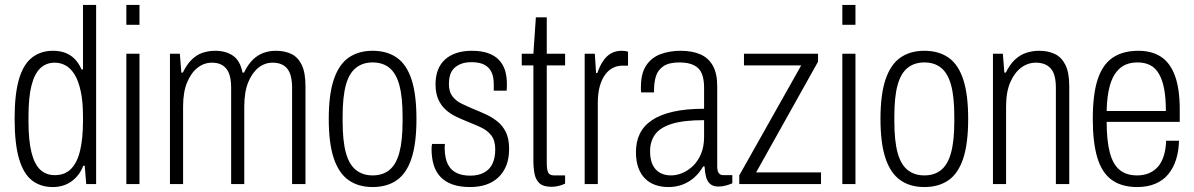

<svg xmlns="http://www.w3.org/2000/svg" viewBox="-20 -743 4821 775"><path d="M193 12Q144 12 109.5 -14.5Q75 -41 57 -101.5Q39 -162 39 -265Q39 -363 56.5 -423Q74 -483 109 -510.5Q144 -538 194 -538Q220 -538 241.5 -530.5Q263 -523 280 -506.5Q297 -490 309 -463H315V-723H368V0H328L322 -74H316Q302 -36 270 -12Q238 12 193 12ZM201 -36Q242 -36 267 -61.5Q292 -87 303.5 -136Q315 -185 315 -255V-272Q315 -332 306 -374Q297 -416 281.5 -441.5Q266 -467 245.5 -478.5Q225 -490 201 -490Q166 -490 142.5 -467.5Q119 -445 107 -397.5Q95 -350 95 -273V-253Q95 -176 107 -128Q119 -80 142.5 -58Q166 -36 201 -36Z M490 -643V-723H543V-643ZM490 0V-526H543V0Z M666 0V-526H706L712 -450H718Q734 -483 754 -502.5Q774 -522 798 -530Q822 -538 849 -538Q891 -538 920 -518.5Q949 -499 959 -450H965Q981 -483 1000.5 -502Q1020 -521 1043.5 -529.5Q1067 -538 1093 -538Q1130 -538 1156.5 -525Q1183 -512 1198 -481Q1213 -450 1213 -396V0H1159V-388Q1159 -414 1154.5 -433Q1150 -452 1140.5 -464.5Q1131 -477 1116 -483.5Q1101 -490 1080 -490Q1049 -490 1023.5 -470Q998 -450 982 -411Q966 -372 966 -313V0H913V-388Q913 -414 908.5 -433Q904 -452 894.5 -464.5Q885 -477 870.5 -483.5Q856 -490 835 -490Q804 -490 778 -470Q752 -450 735.5 -411Q719 -372 719 -313V0Z M1484 12Q1427 12 1387.5 -15.5Q1348 -43 1327.5 -103.5Q1307 -164 1307 -263Q1307 -362 1327.5 -422.5Q1348 -483 1387.5 -510.5Q1427 -538 1484 -538Q1542 -538 1581.5 -510.5Q1621 -483 1641 -422.5Q1661 -362 1661 -263Q1661 -164 1641 -103.5Q1621 -43 1581.5 -15.5Q1542 12 1484 12ZM1484 -35Q1525 -35 1552 -57Q1579 -79 1592 -127Q1605 -175 1605 -253V-273Q1605 -352 1592 -399.5Q1579 -447 1552 -469Q1525 -491 1484 -491Q1444 -491 1416.5 -469Q1389 -447 1376 -399.5Q1363 -352 1363 -273V-253Q1363 -175 1376 -127Q1389 -79 1416.5 -57Q1444 -35 1484 -35Z M1878 12Q1836 12 1806.5 1.5Q1777 -9 1758 -29Q1739 -49 1730.5 -77.5Q1722 -106 1722 -141Q1722 -147 1722.5 -152.5Q1723 -158 1724 -162H1776Q1775 -156 1775 -151Q1775 -146 1775 -141Q1776 -104 1787.5 -80.5Q1799 -57 1822 -45.5Q1845 -34 1878 -34Q1911 -34 1934 -46.5Q1957 -59 1968 -82.5Q1979 -106 1979 -140Q1979 -176 1963 -196.5Q1947 -217 1921 -229Q1895 -241 1867 -252Q1842 -262 1818.5 -273.5Q1795 -285 1777 -302Q1759 -319 1748.5 -343.5Q1738 -368 1738 -404Q1738 -435 1747.5 -460Q1757 -485 1776 -502.5Q1795 -520 1822.5 -529Q1850 -538 1884 -538Q1923 -538 1950 -528.5Q1977 -519 1994 -501Q2011 -483 2018.5 -459Q2026 -435 2026 -406Q2026 -400 2026 -392.5Q2026 -385 2025 -377H1973V-404Q1973 -432 1964 -451.5Q1955 -471 1935.5 -481.5Q1916 -492 1883 -492Q1858 -492 1840.5 -485Q1823 -478 1812 -466.5Q1801 -455 1796.5 -439Q1792 -423 1792 -404Q1792 -373 1806 -354.5Q1820 -336 1842.5 -325Q1865 -314 1891 -303Q1916 -293 1941 -281.5Q1966 -270 1987.5 -253Q2009 -236 2022 -209.5Q2035 -183 2035 -142Q2035 -103 2023.5 -74.5Q2012 -46 1991 -26.5Q1970 -7 1941.5 2.5Q1913 12 1878 12Z M2206 11Q2174 11 2158.5 -2.5Q2143 -16 2138 -40Q2133 -64 2133 -95V-479H2086V-526H2133L2143 -673H2187V-526H2261V-479H2187V-85Q2187 -59 2192.5 -47Q2198 -35 2217 -35H2261V-2Q2253 2 2243.5 5Q2234 8 2224 9.5Q2214 11 2206 11Z M2340 0V-526H2381L2386 -448H2391Q2401 -477 2414.5 -497Q2428 -517 2446.5 -527.5Q2465 -538 2489 -538Q2497 -538 2504 -537Q2511 -536 2515 -534V-478H2492Q2471 -478 2453 -468.5Q2435 -459 2421.5 -440Q2408 -421 2400.5 -393Q2393 -365 2393 -327V0Z M2678 12Q2649 12 2625 3.5Q2601 -5 2583.5 -22.5Q2566 -40 2556.5 -66.5Q2547 -93 2547 -129Q2547 -171 2562.5 -203Q2578 -235 2611 -257.5Q2644 -280 2696.5 -292Q2749 -304 2822 -304V-390Q2822 -423 2813 -445.5Q2804 -468 2781.5 -479.5Q2759 -491 2722 -491Q2680 -491 2657.5 -475.5Q2635 -460 2627.5 -435Q2620 -410 2620 -379V-370H2568Q2567 -375 2567 -379.5Q2567 -384 2567 -391Q2567 -447 2588.5 -479Q2610 -511 2646.5 -524.5Q2683 -538 2728 -538Q2773 -538 2806 -524Q2839 -510 2857 -478.5Q2875 -447 2875 -396V-71Q2875 -52 2881.5 -44Q2888 -36 2899 -36H2936V-3Q2924 2 2909.5 6Q2895 10 2880 10Q2858 10 2846 -1Q2834 -12 2829.5 -30.5Q2825 -49 2824 -71H2818Q2804 -46 2783.5 -27.5Q2763 -9 2736.5 1.5Q2710 12 2678 12ZM2689 -35Q2711 -35 2734 -44.5Q2757 -54 2777 -73Q2797 -92 2809.5 -121.5Q2822 -151 2822 -190V-258Q2739 -258 2691.5 -243Q2644 -228 2624 -200Q2604 -172 2604 -132Q2604 -99 2614.5 -77.5Q2625 -56 2644 -45.5Q2663 -35 2689 -35Z M2964 0V-35L3214 -479H2983V-526H3282V-494L3032 -47H3294V0Z M3380 -643V-723H3433V-643ZM3380 0V-526H3433V0Z M3711 12Q3654 12 3614.5 -15.5Q3575 -43 3554.5 -103.5Q3534 -164 3534 -263Q3534 -362 3554.5 -422.5Q3575 -483 3614.5 -510.5Q3654 -538 3711 -538Q3769 -538 3808.5 -510.5Q3848 -483 3868 -422.5Q3888 -362 3888 -263Q3888 -164 3868 -103.5Q3848 -43 3808.5 -15.5Q3769 12 3711 12ZM3711 -35Q3752 -35 3779 -57Q3806 -79 3819 -127Q3832 -175 3832 -253V-273Q3832 -352 3819 -399.5Q3806 -447 3779 -469Q3752 -491 3711 -491Q3671 -491 3643.5 -469Q3616 -447 3603 -399.5Q3590 -352 3590 -273V-253Q3590 -175 3603 -127Q3616 -79 3643.5 -57Q3671 -35 3711 -35Z M3988 0V-526H4028L4034 -450H4040Q4056 -483 4077 -502.5Q4098 -522 4123 -530Q4148 -538 4174 -538Q4211 -538 4238 -525Q4265 -512 4280.5 -481Q4296 -450 4296 -395V0H4242V-388Q4242 -414 4237.5 -433Q4233 -452 4223 -464.5Q4213 -477 4197.5 -483.5Q4182 -490 4161 -490Q4129 -490 4102 -470Q4075 -450 4058 -411Q4041 -372 4041 -313V0Z M4570 12Q4508 12 4468 -16.5Q4428 -45 4409.5 -106Q4391 -167 4391 -263Q4391 -362 4410.5 -422Q4430 -482 4471 -510Q4512 -538 4575 -538Q4629 -538 4666 -514Q4703 -490 4722.5 -437.5Q4742 -385 4742 -300V-251H4447Q4447 -176 4459.5 -128Q4472 -80 4499 -57.5Q4526 -35 4570 -35Q4597 -35 4618 -44Q4639 -53 4654 -70Q4669 -87 4677.5 -114Q4686 -141 4687 -175H4739Q4738 -133 4727 -98.5Q4716 -64 4695 -39Q4674 -14 4642.5 -1Q4611 12 4570 12ZM4447 -295H4686Q4686 -347 4679 -384Q4672 -421 4658 -445Q4644 -469 4622.5 -480Q4601 -491 4572 -491Q4527 -491 4500 -467Q4473 -443 4460.5 -399.5Q4448 -356 4447 -295Z"/></svg>

Font: Archivo Condensed ExtraLight
Style: Regular
Weight: 250
Width: 3
Designer: Hector Gatti
Foundry: Omnibus-Type
Version: Version 2.001